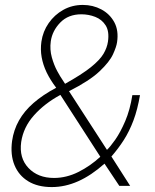

<svg xmlns="http://www.w3.org/2000/svg" viewBox="-20 -754 630 779"><path d="M190 5Q133 5 94.5 -18.5Q56 -42 38.8 -84Q21.5 -126 29 -182Q35.5 -227 57 -265.2Q78.5 -303.5 116 -336.2Q153.5 -369 208 -398Q184 -429.5 169.2 -460.2Q154.5 -491 149 -522Q143.5 -553 148 -585Q154 -626.5 177.5 -660.2Q201 -694 236.8 -714Q272.5 -734 316 -734Q357 -734 391.2 -715.8Q425.5 -697.5 443.8 -663.8Q462 -630 455 -583Q452.5 -564.5 438.5 -533.8Q424.5 -503 383.8 -464.5Q343 -426 260 -384L414 -146Q427 -158 447.8 -187.5Q468.5 -217 488 -262.5Q507.5 -308 517 -368H548Q538 -309.5 521.5 -265.5Q505 -221.5 482.5 -186.2Q460 -151 432 -119L508 0H464L404 -90Q350 -42 297 -18.5Q244 5 190 5ZM199 -32Q249.5 -32 298 -56.2Q346.5 -80.5 387 -118L225 -369Q160.5 -334 117.8 -286Q75 -238 66 -178Q57 -113 95.5 -72.5Q134 -32 199 -32ZM244 -414Q312 -452 348.5 -481.2Q385 -510.5 399.8 -535.5Q414.5 -560.5 418 -585Q424 -626.5 408.8 -650.8Q393.5 -675 366.5 -685.5Q339.5 -696 310 -696Q257 -696 224.5 -662.5Q192 -629 186 -586Q181.5 -553 190.2 -521.5Q199 -490 212 -466Q225 -442 233 -431Z"/></svg>

Font: Public Sans Thin Thin
Style: Italic
Weight: 250
Italic angle: -8°
Version: Version 2.001